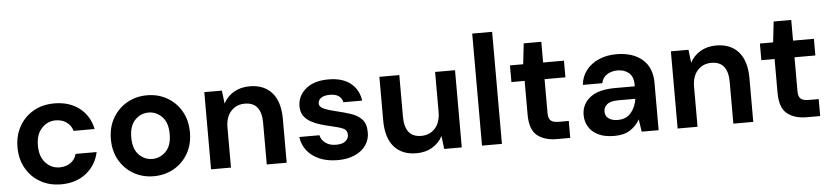

<svg xmlns="http://www.w3.org/2000/svg" viewBox="-44 -968 5320 1229"><g transform="rotate(-5 2616.5 -354.0)"><path d="M308 12Q232 12 174 -21Q116 -54 82.5 -113Q49 -172 49 -248Q49 -324 82.5 -383Q116 -442 174 -475Q232 -508 308 -508Q403 -508 468 -458.5Q533 -409 551 -322H416Q406 -358 376.5 -378.5Q347 -399 307 -399Q254 -399 217 -359Q180 -319 180 -248Q180 -177 217 -137Q254 -97 307 -97Q347 -97 376.5 -117Q406 -137 416 -174H551Q533 -90 468 -39Q403 12 308 12Z M903 12Q831 12 773.5 -21Q716 -54 682.5 -112.5Q649 -171 649 -248Q649 -325 683 -383.5Q717 -442 774.5 -475Q832 -508 904 -508Q975 -508 1032.5 -475Q1090 -442 1123.5 -383.5Q1157 -325 1157 -248Q1157 -171 1123.5 -112.5Q1090 -54 1032 -21Q974 12 903 12ZM903 -99Q953 -99 990 -136.5Q1027 -174 1027 -248Q1027 -322 990 -359.5Q953 -397 904 -397Q853 -397 816.5 -359.5Q780 -322 780 -248Q780 -174 816.5 -136.5Q853 -99 903 -99Z M1271 0V-496H1384L1394 -412Q1417 -456 1460.5 -482Q1504 -508 1563 -508Q1655 -508 1706 -450Q1757 -392 1757 -280V0H1629V-268Q1629 -332 1603 -366Q1577 -400 1522 -400Q1468 -400 1433.5 -362Q1399 -324 1399 -256V0Z M2084 12Q2018 12 1968 -9.5Q1918 -31 1888 -69Q1858 -107 1852 -157H1981Q1987 -128 2013.5 -107.5Q2040 -87 2082 -87Q2124 -87 2143.5 -104Q2163 -121 2163 -143Q2163 -175 2135 -186.5Q2107 -198 2057 -209Q2025 -216 1992 -226Q1959 -236 1931.5 -251.5Q1904 -267 1887 -291.5Q1870 -316 1870 -352Q1870 -418 1922.5 -463Q1975 -508 2070 -508Q2158 -508 2210.5 -467Q2263 -426 2273 -354H2152Q2141 -409 2069 -409Q2033 -409 2013.5 -395Q1994 -381 1994 -360Q1994 -338 2023 -325Q2052 -312 2100 -301Q2152 -289 2195.5 -274.5Q2239 -260 2265 -231.5Q2291 -203 2291 -150Q2292 -104 2267 -67Q2242 -30 2195 -9Q2148 12 2084 12Z M2882 -496V0H2769L2759 -84Q2736 -40 2692.5 -14Q2649 12 2590 12Q2498 12 2447 -46Q2396 -104 2396 -216V-496H2524V-228Q2524 -164 2550 -130Q2576 -96 2631 -96Q2685 -96 2719.5 -134Q2754 -172 2754 -240V-496Z M3012 0V-720H3140V0Z M3492 0Q3414 0 3367 -38Q3320 -76 3320 -173V-389H3235V-496H3320L3335 -629H3448V-496H3582V-389H3448V-172Q3448 -136 3463.5 -122.5Q3479 -109 3517 -109H3579V0Z M3863 12Q3799 12 3758 -8.5Q3717 -29 3697 -63Q3677 -97 3677 -138Q3677 -207 3731 -250Q3785 -293 3893 -293H4019V-305Q4019 -356 3990 -380Q3961 -404 3918 -404Q3879 -404 3850 -385.5Q3821 -367 3814 -331H3689Q3694 -385 3725.5 -425Q3757 -465 3807 -486.5Q3857 -508 3919 -508Q4025 -508 4086 -455Q4147 -402 4147 -305V0H4038L4026 -80Q4004 -40 3964.5 -14Q3925 12 3863 12ZM3892 -88Q3947 -88 3977.5 -124Q4008 -160 4016 -213H3907Q3856 -213 3834 -194.5Q3812 -176 3812 -149Q3812 -120 3834 -104Q3856 -88 3892 -88Z M4269 0V-496H4382L4392 -412Q4415 -456 4458.5 -482Q4502 -508 4561 -508Q4653 -508 4704 -450Q4755 -392 4755 -280V0H4627V-268Q4627 -332 4601 -366Q4575 -400 4520 -400Q4466 -400 4431.5 -362Q4397 -324 4397 -256V0Z M5098 0Q5020 0 4973 -38Q4926 -76 4926 -173V-389H4841V-496H4926L4941 -629H5054V-496H5188V-389H5054V-172Q5054 -136 5069.5 -122.5Q5085 -109 5123 -109H5185V0Z"/></g></svg>

Font: DeepMind Sans
Style: Bold
Weight: 700
Designer: Jonny Pinhorn / Modifications: Colophon Foundry
Foundry: Colophon Foundry
Version: Version 1.002; ttfautohint (v1.8.2)